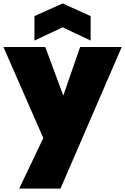

<svg xmlns="http://www.w3.org/2000/svg" viewBox="-30 -841 737 1131"><path d="M342.8 -277.8 441.9 -564H687L326.2 270H83L225.1 -27.8L-9.8 -564H236.8ZM503.9 -746.1V-602.1L338.9 -680.2L172.9 -602.1V-746.1L338.9 -820.8Z"/></svg>

Font: SVN-Poppins Black
Style: Regular
Weight: 900
Designer: Ninad Kale (Devanagari), Jonny Pinhorn (Latin)
Foundry: Indian Type Foundry
Version: Version 3.002 2017